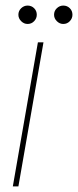

<svg xmlns="http://www.w3.org/2000/svg" viewBox="-20 -669 280 689"><path d="M26 0 116 -517H136L46 0ZM79 -583Q66 -583 56 -593Q46 -603 46 -616Q46 -630 56 -639.5Q66 -649 79 -649Q93 -649 102.5 -639.5Q112 -630 112 -616Q112 -603 102.5 -593Q93 -583 79 -583ZM207 -583Q194 -583 184 -593Q174 -603 174 -616Q174 -630 184 -639.5Q194 -649 207 -649Q221 -649 230.5 -639.5Q240 -630 240 -616Q240 -603 230.5 -593Q221 -583 207 -583Z"/></svg>

Font: DM Sans 11pt Thin
Style: Italic
Weight: 250
Italic angle: -10°
Version: Version 4.004;gftools[0.9.30]